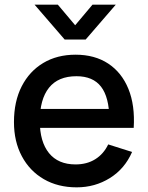

<svg xmlns="http://www.w3.org/2000/svg" viewBox="-20 -790 636 825"><path d="M128.5 -770H228.5L303 -681.5L377.5 -770H477.5L348 -620H258ZM309.5 15Q229 15 168.2 -20.2Q107.5 -55.5 73.8 -118.8Q40 -182 40 -265.5Q40 -354 73.2 -419Q106.5 -484 166 -519.5Q225.5 -555 304.5 -555Q387 -555 445 -516.8Q503 -478.5 531.8 -408Q560.5 -337.5 554.5 -240.5H450V-278.5Q449 -372.5 414.2 -417.5Q379.5 -462.5 308.5 -462.5Q230 -462.5 190.5 -413Q151 -363.5 151 -270Q151 -181 190.5 -132.2Q230 -83.5 304.5 -83.5Q353.5 -83.5 389.2 -105.8Q425 -128 445 -169.5L547.5 -137Q516 -64.5 452 -24.8Q388 15 309.5 15ZM117 -240.5V-322H502.5V-240.5Z"/></svg>

Font: Manrope ExtraLight SemiBold
Style: Regular
Weight: 600
Version: Version 4.504